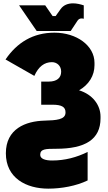

<svg xmlns="http://www.w3.org/2000/svg" viewBox="-20 -912 642 1146"><path d="M199 -727H402L443 -789C448 -796 455 -802 467 -802C471 -802 475 -801 480 -800V-880C459 -887 437 -892 416 -892C386 -892 359 -882 342 -858L312 -816H294L250 -880H94ZM503 -5C438 27 368 46 291 46C250 46 220 36 220 12C220 -23 252 -24 315 -24C488 -24 580 -79 580 -206V-216C580 -285 533 -348 452 -373C511 -407 544 -461 544 -523V-537C544 -640 437 -717 305 -717C176 -717 81 -657 13 -557L185 -459C210 -515 245 -541 290 -541C320 -541 345 -519 345 -485V-484C345 -447 319 -425 271 -425H226V-287H293C349 -287 371 -273 371 -242V-240C371 -197 314 -194 246 -192C132 -189 15 -143 15 3C15 151 137 214 268 214C347 214 435 198 503 165Z"/></svg>

Font: Fixel Text Black
Style: Regular
Weight: 900
Width: 4
Designer: AlfaBravo + MacPaw
Foundry: Kyrylo Tkachov, Marchela Mozhyna, Serhii Makarenko, Maria Weinstein, Zakhar Kryvoshyya
Version: Version 1.211